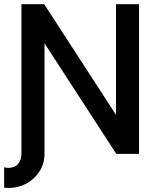

<svg xmlns="http://www.w3.org/2000/svg" viewBox="-20 -743 753 927"><path d="M0 64.5Q9.3 67.4 20.5 67.4Q50.8 67.4 67.1 48.6Q83.5 29.8 83.5 0V-722.7H193.4L540 -188.5V-722.7H651.4V0H541.5L194.8 -534.2V0Q194.8 46.9 170.9 84.2Q147 121.6 107.4 143.1Q67.9 164.6 20.5 164.6Q9.8 164.6 0 163.1Z"/></svg>

Font: Giphurs Medium
Style: Regular
Weight: 500
Version: Version 0.920; ttfautohint (v1.8.4.7-5d5b)